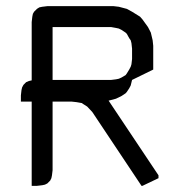

<svg xmlns="http://www.w3.org/2000/svg" viewBox="-20 -604 587 624"><path d="M47.9 -273.9V-293.9L49.8 -311L51.8 -319.8L56.2 -328.1L64.9 -336.9L74.2 -340.8L83 -342.8V-532.2L85 -549.8L86.9 -559.1L90.8 -565.9L100.1 -575.2L107.9 -580.1L117.2 -582L133.8 -584H349.1L366.2 -582L392.1 -575.2L409.2 -565.9L435.1 -549.8L442.9 -541L460.9 -516.1L470.2 -498L476.1 -473.1L478 -455.1V-377.9L409.2 -344.2L404.8 -326.2L399.9 -316.9L392.1 -305.2L388.2 -300.8L375 -292L356.9 -283.2L333 -276.9L335 -273.9L495.1 -34.2V-24.9L442.9 0H439.9L279.8 -240.2L263.2 -257.8L250 -266.1L246.1 -269L229 -272L211.9 -273.9H150.9V-50.8L148.9 -34.2L147 -24.9L143.1 -17.1L133.8 -7.8L126 -3.9L117.2 -2L100.1 0H83V-273.9ZM150.9 -344.2H340.8L356.9 -346.2L366.2 -348.1L375 -352.1L388.2 -359.9L392.1 -365.2L399.9 -377.9L404.8 -387.2L407.2 -395L409.2 -412.1V-445.8L407.2 -463.9L404.8 -473.1L399.9 -480L392.1 -494.1L388.2 -498L375 -506.8L366.2 -511.2L356.9 -513.2L340.8 -516.1H150.9Z"/></svg>

Font: Petahja
Style: Regular
Weight: 400
Designer: T. Christopher White
Version: Version 1.1